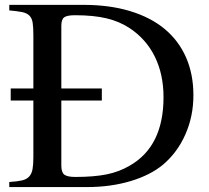

<svg xmlns="http://www.w3.org/2000/svg" viewBox="-20 -758 845 778"><path d="M23.4 -350.6V-399.4H115.2V-616.2Q115.2 -647.5 112.3 -666Q109.4 -684.6 99.1 -694.8Q88.9 -705.1 69.8 -709Q50.8 -712.9 17.6 -715.8V-738.3H318.4Q422.9 -738.3 505.9 -713.4Q588.9 -688.5 646 -641.6Q703.1 -594.7 733.4 -526.4Q763.7 -458 763.7 -372.1Q763.7 -287.1 731.4 -213.9Q699.2 -140.6 640.6 -90.8Q588.9 -47.9 508.3 -23.9Q427.7 0 333 0H17.6V-20.5Q49.8 -22.5 68.8 -26.9Q87.9 -31.2 98.1 -42.5Q108.4 -53.7 111.8 -72.3Q115.2 -90.8 115.2 -120.1V-350.6ZM392.6 -350.6H228.5V-86.9Q228.5 -59.6 240.7 -50.3Q252.9 -41 285.2 -41Q360.4 -41 411.6 -51.3Q462.9 -61.5 505.9 -86.9Q642.6 -165 642.6 -364.3Q642.6 -456.1 607.9 -527.3Q573.2 -598.6 505.9 -643.6Q464.8 -670.9 412.1 -683.6Q359.4 -696.3 284.2 -696.3Q251 -696.3 239.7 -687.5Q228.5 -678.7 228.5 -653.3V-399.4H392.6Z"/></svg>

Font: Jomolhari
Style: Regular
Weight: 400
Designer: Christopher J. Fynn
Foundry: Christopher  J.  Fynn (Karma Drubgy¸ Tenzin).
Version: Version 1.000